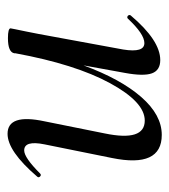

<svg xmlns="http://www.w3.org/2000/svg" viewBox="10 -445 448 508"><g transform="rotate(-90 234.0 -191.0)"><path d="M439 -77Q441 -79 444 -78Q447 -77 448 -74Q449 -71 447 -69Q381 9 329 9Q302 9 294 -13Q286 -35 295 -84L315 -194Q279 -96 231.5 -41.5Q184 13 131 13Q43 13 70 -119L106 -297Q117 -351 90 -351Q71 -351 29 -309Q25 -305 21 -309Q17 -313 21 -317Q88 -395 134 -395Q188 -395 167 -297L135 -138Q113 -32 169 -32Q218 -32 268 -124Q318 -216 347 -374V-377Q350 -394 387 -394Q413 -394 413 -387Q413 -385 410.5 -374Q408 -363 404.5 -345Q401 -327 398 -312L357 -89Q348 -33 374 -33Q398 -33 439 -77Z"/></g></svg>

Font: Cormorant Infant Book
Style: Italic
Weight: 500
Italic angle: -10°
Designer: Christian Thalmann (Catharsis Fonts)
Version: Version 1.000;PS 002.000;hotconv 1.0.88;makeotf.lib2.5.64775